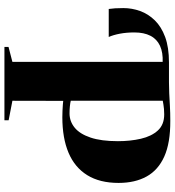

<svg xmlns="http://www.w3.org/2000/svg" viewBox="19 -808 789 867"><g transform="rotate(90 413.5 -374.5)"><path d="M192 0V-18.5L259.5 -36V-719L254 -731.5L259.5 -743H351.5Q375.5 -743 401.5 -744.2Q427.5 -745.5 458 -747.2Q488.5 -749 525.5 -749Q625 -749.5 686.5 -722Q748 -694.5 777 -642Q806 -589.5 806 -515.5Q806 -430.5 771 -374Q736 -317.5 669.8 -289.5Q603.5 -261.5 509 -261.5Q495.5 -261.5 480.2 -262.2Q465 -263 452.8 -263.8Q440.5 -264.5 435.5 -265.5L435 -36L523 -19V0ZM492 -294Q528 -294 556.5 -317.2Q585 -340.5 601.2 -388.8Q617.5 -437 617.5 -512.5Q617.5 -568.5 606.5 -616.2Q595.5 -664 569.2 -692.8Q543 -721.5 496.5 -721.5Q483 -721.5 472.2 -720.5Q461.5 -719.5 452.5 -718Q443.5 -716.5 435 -715V-299.5Q445 -297 460.2 -295.5Q475.5 -294 492 -294ZM20.5 -471Q18.5 -484 17.5 -500Q16.5 -516 16.5 -537Q16.5 -576 29.8 -612.8Q43 -649.5 71.8 -679Q100.5 -708.5 147.2 -725.8Q194 -743 262 -743L267 -728.5L262 -714.5Q217 -716.5 186.8 -702.5Q156.5 -688.5 141.5 -659.2Q126.5 -630 126.5 -586.5Q126.5 -551 132.2 -521Q138 -491 147 -471Z"/></g></svg>

Font: Merriweather 144pt ExtraBold
Style: Regular
Weight: 800
Version: Version 2.100